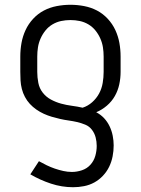

<svg xmlns="http://www.w3.org/2000/svg" viewBox="-20 -562 590 804"><path d="M286 222Q239 222 193.5 207Q148 192 107 168L143 113Q159 122 175.5 130Q192 138 209.5 144Q227 150 245 154Q263 158 281 158Q302 158 323 151Q344 144 358.5 128Q373 112 379 91Q385 70 385 49Q385 31 380.5 13.5Q376 -4 365 -18.5Q354 -33 337 -40Q320 -47 302.5 -51Q285 -55 267 -57.5Q249 -60 231.5 -64Q214 -68 197 -73Q180 -78 163.5 -85.5Q147 -93 132 -103.5Q117 -114 105 -127Q93 -140 84.5 -156Q76 -172 71.5 -189.5Q67 -207 66 -225Q65 -243 65 -261V-325Q65 -354 70 -382Q75 -410 87 -436Q99 -462 119 -483.5Q139 -505 164 -518Q189 -531 217.5 -536.5Q246 -542 275 -542Q304 -542 332.5 -536.5Q361 -531 386 -518Q411 -505 431 -483.5Q451 -462 463 -436Q475 -410 480 -382Q485 -354 485 -325V-261Q485 -235 479.5 -209Q474 -183 461 -160Q448 -137 427.5 -119.5Q407 -102 383 -92Q402 -82 416 -67Q430 -52 439 -33Q448 -14 452 6.5Q456 27 456 47Q456 70 451.5 93Q447 116 437 136.5Q427 157 411 174Q395 191 375 202Q355 213 332 217.5Q309 222 286 222ZM326 -111Q348 -118 366 -134Q384 -150 395 -170.5Q406 -191 410 -214.5Q414 -238 414 -261V-325Q414 -345 411 -364Q408 -383 400 -401Q392 -419 379.5 -434.5Q367 -450 350 -460Q333 -470 314 -474Q295 -478 275 -478Q255 -478 236 -474Q217 -470 200 -460Q183 -450 170.5 -434.5Q158 -419 150 -401Q142 -383 139 -364Q136 -345 136 -325V-261Q136 -238 140.5 -215Q145 -192 159 -174Q173 -156 193.5 -145Q214 -134 236 -128Q258 -122 281 -119Q304 -116 326 -111Z"/></svg>

Font: Lode Term
Style: Regular
Weight: 400
Monospace: yes
Designer: Belleve Invis
Foundry: Belleve Invis
Version: Version 29.2.0